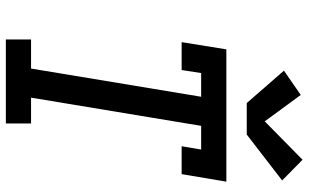

<svg xmlns="http://www.w3.org/2000/svg" viewBox="-214 -814 1029 640"><g transform="rotate(90 300.0 -494.5)"><path d="M112 0V-84H209L303 -651H224L214 -586H121L145 -735H586L561 -586H468L479 -651H400L306 -84H392V0ZM324 -803 216 -927 297 -983 385 -863 513 -989 582 -921 429 -803Z"/></g></svg>

Font: Iosevka Slab Medium Extended
Style: Italic
Weight: 500
Width: 7
Italic angle: -9°
Monospace: yes
Designer: Belleve Invis
Foundry: Belleve Invis
Version: Version 11.1.0; ttfautohint (v1.8.3)